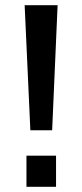

<svg xmlns="http://www.w3.org/2000/svg" viewBox="-20 -720 317 740"><path d="M97 -218H181L202 -700H75ZM82 0H196V-120H82Z"/></svg>

Font: Finlandica Medium
Style: Regular
Weight: 500
Designer: Niklas Ekholm, Juho Hiilivirta, Jaakko Suomalainen
Foundry: Helsinki Type Studio
Version: Version 2.000;Glyphs 3.2 (3202)